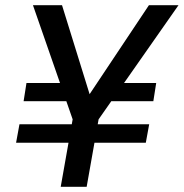

<svg xmlns="http://www.w3.org/2000/svg" viewBox="-20 -720 708 740"><path d="M42 -170 55 -241H555L542 -170ZM287 -330H71L82 -400H291ZM372 -330 392 -400H582L571 -330ZM214 0 260 -260 107 -700H219L326 -355H324L554 -700H668L360 -260L314 0Z"/></svg>

Font: DM Sans 11pt Medium
Style: Italic
Weight: 500
Italic angle: -10°
Version: Version 4.004;gftools[0.9.30]